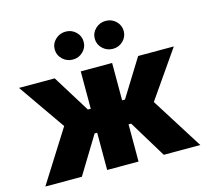

<svg xmlns="http://www.w3.org/2000/svg" viewBox="-109 -899 1113 1026"><g transform="rotate(-15 447.5 -386.0)"><path d="M18.8 0 199.6 -286.2 19.2 -545.5H216.6L344.8 -338.8H360.8V-545.5H534.4V-338.8H550.1L678.3 -545.5H875.7L695.7 -286.2L876.1 0H674L548.7 -206H534.4V0H360.8V-206H346.6L220.9 0ZM337.4 -617.2Q304 -617.2 280.4 -639.9Q256.7 -662.6 256.7 -694.2Q256.7 -726.6 280.4 -749.1Q304 -771.7 337.4 -771.7Q370.4 -771.7 393.6 -749.1Q416.9 -726.6 416.9 -694.2Q416.9 -662.6 393.6 -639.9Q370.4 -617.2 337.4 -617.2ZM558.9 -617.2Q525.6 -617.2 502 -639.9Q478.3 -662.6 478.3 -694.2Q478.3 -726.6 502 -749.1Q525.6 -771.7 558.9 -771.7Q592 -771.7 615.2 -749.1Q638.5 -726.6 638.5 -694.2Q638.5 -662.6 615.2 -639.9Q592 -617.2 558.9 -617.2Z"/></g></svg>

Font: Inter UI Extra Bold
Style: Regular
Weight: 800
Designer: Rasmus Andersson
Foundry: rsms
Version: 3.2;8d6f07862